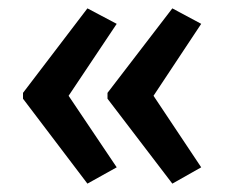

<svg xmlns="http://www.w3.org/2000/svg" viewBox="-20 -496 537 459"><path d="M35 -274 189 -476 259 -439 144 -267 259 -96 189 -57 35 -260ZM237 -274 392 -476 461 -439 347 -267 461 -96 392 -57 237 -260Z"/></svg>

Font: Noto Sans Myanmar Condensed Medium
Style: Regular
Weight: 500
Width: 3
Designer: Monotype Design Team
Foundry: Monotype Imaging Inc.
Version: Version 2.107; ttfautohint (v1.8.4.7-5d5b)